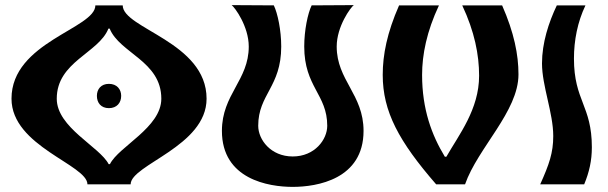

<svg xmlns="http://www.w3.org/2000/svg" viewBox="-20 -721 2380 751"><path d="M25 -335C25 -148 322 -77 322 0H491C491 -77 788 -148 788 -335C788 -557 460 -609 460 -700H353C353 -609 25 -557 25 -335ZM202 -335C202 -480 366 -513 404 -609H409C448 -513 611 -482 611 -335C611 -222 444 -148 410 -79H405C369 -148 202 -222 202 -335ZM359 -346C359 -319 375 -298 406 -298C437 -298 454 -319 454 -346C454 -372 437 -393 406 -393C375 -393 359 -372 359 -346Z M848 -209C848 -352 953 -407 953 -539C953 -618 898 -693 886 -701L1051 -700C1066 -669 1080 -603 1080 -539C1080 -381 990 -352 990 -229C990 -175 1039 -109 1125 -109C1211 -109 1260 -175 1260 -229C1260 -352 1170 -381 1170 -539C1170 -603 1184 -669 1199 -700L1364 -701C1352 -693 1297 -618 1297 -539C1297 -407 1402 -352 1402 -209C1402 -20 1220 10 1125 10C1030 10 848 -20 848 -209Z M1477 -428C1477 -285 1540 -168 1686 0H1799C1849 -143 2008 -285 2008 -430C2008 -507 1991 -593 1944 -700H1788C1836 -598 1854 -507 1854 -425C1854 -293 1775 -194 1726 -108H1720C1669 -192 1631 -293 1631 -428C1631 -507 1649 -598 1697 -700H1541C1494 -593 1477 -507 1477 -428Z M2270 -700C2239 -635 2225 -563 2225 -492C2225 -327 2295 -308 2295 -145C2295 -93 2285 -48 2265 0H2093C2128 -78 2144 -123 2144 -189C2144 -279 2100 -385 2100 -473C2100 -553 2126 -633 2158 -700Z"/></svg>

Font: Brassia
Style: Regular
Weight: 400
Designer: Ariel Martín Pérez
Foundry: Tunera Type Foundry
Version: Version 1.600;hotconv 1.0.109;makeotfexe 2.5.65596